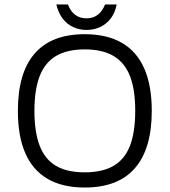

<svg xmlns="http://www.w3.org/2000/svg" viewBox="-20 -829 759 859"><path d="M359 10Q260 10 193.5 -28.5Q127 -67 93.5 -143Q60 -219 60 -333Q60 -503 135 -589.5Q210 -676 359 -676Q458 -676 525 -637.5Q592 -599 625.5 -522.5Q659 -446 659 -333Q659 -163 583.5 -76.5Q508 10 359 10ZM359 -58Q438 -58 488 -87Q538 -116 561.5 -177Q585 -238 585 -333Q585 -428 561.5 -488.5Q538 -549 488 -578.5Q438 -608 359 -608Q280 -608 230.5 -578.5Q181 -549 157.5 -488.5Q134 -428 134 -333Q134 -238 157.5 -177Q181 -116 230.5 -87Q280 -58 359 -58ZM367 -695Q335 -695 307 -708Q279 -721 260 -746.5Q241 -772 232 -809H284Q295 -779 316 -763Q337 -747 367 -747Q397 -747 417.5 -763Q438 -779 450 -809H502Q495 -772 475.5 -746.5Q456 -721 428 -708Q400 -695 367 -695Z"/></svg>

Font: Maven Pro VF Beta
Style: Regular
Weight: 400
Designer: Joe Prince
Foundry: Joe Prince
Version: Version 2.002